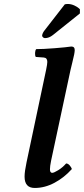

<svg xmlns="http://www.w3.org/2000/svg" viewBox="-20 -931 420 961"><path d="M333 -581.1 235.8 -127Q230 -98.6 230 -84Q230 -65.9 241.2 -65.9Q250 -65.9 271.7 -79.3Q293.5 -92.8 311 -112.8Q320.3 -112.8 328.6 -103.3Q336.9 -93.8 339.8 -85Q300.8 -41.5 252.4 -15.9Q204.1 9.8 153.8 9.8Q103 9.8 103 -46.9Q103 -72.3 112.8 -118.2L210.9 -582Q216.8 -610.4 216.8 -621.1Q216.8 -641.6 199.2 -643.1L159.2 -646Q154.8 -652.3 155.5 -665.8Q156.2 -679.2 161.1 -685.1Q194.8 -685.1 253.4 -689.7Q312 -694.3 336.9 -698.2Q354 -698.2 354 -680.2Q354 -672.4 351.1 -657.7Q348.1 -643.1 342 -618.4Q335.9 -593.8 333 -581.1ZM304.2 -909.2Q310.1 -911.1 319.8 -911.1Q335.4 -911.1 352.1 -903.6Q368.7 -896 379.9 -884.8V-863.8L245.1 -755.9Q225.6 -740.2 205.1 -740.2Q199.2 -740.2 194.6 -744.9Q189.9 -749.5 190.9 -753.9Q192.9 -766.1 202.1 -777.8Z"/></svg>

Font: Common Serif
Style: Bold Italic
Weight: 700
Italic angle: -12°
Designer: Philipp H. Poll, Khaled Hosny
Foundry: Stefan Peev, Context Ltd.
Version: Version 1.026